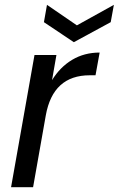

<svg xmlns="http://www.w3.org/2000/svg" viewBox="-20 -776 492 796"><path d="M169.9 -297.9 117.2 0H25.9L123 -547.9H213.9L195.8 -443.8Q229 -498 279.3 -528.1Q329.6 -558.1 393.1 -558.1L376 -463.9H352.1Q199.7 -463.9 169.9 -297.9ZM298.8 -670.9 452.1 -755.9 439 -684.1 286.1 -601.1 162.1 -684.1 174.8 -755.9Z"/></svg>

Font: SVN-Poppins
Style: Italic
Weight: 400
Italic angle: -10°
Designer: Ninad Kale (Devanagari), Jonny Pinhorn (Latin)
Foundry: Indian Type Foundry
Version: Version 3.002 2017